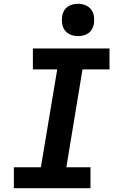

<svg xmlns="http://www.w3.org/2000/svg" viewBox="-20 -990 640 1010"><path d="M53 0V-110H195L281 -625H153V-735H556V-625H414L329 -110H456V0ZM390 -800Q370 -800 351.5 -807.5Q333 -815 321.5 -830Q310 -845 307 -865Q304 -885 307 -906Q309 -920 316.5 -933Q324 -946 336 -954.5Q348 -963 362 -966.5Q376 -970 390 -970Q411 -970 429.5 -962.5Q448 -955 459.5 -940Q471 -925 474 -905Q477 -885 474 -864Q471 -850 464 -837Q457 -824 445 -815.5Q433 -807 418.5 -803.5Q404 -800 390 -800Z"/></svg>

Font: Iosevka Curly Slab XBdEx
Style: Italic
Weight: 800
Width: 7
Italic angle: -9°
Monospace: yes
Designer: Belleve Invis
Foundry: Belleve Invis
Version: Version 11.1.0; ttfautohint (v1.8.3)